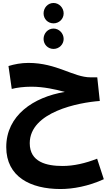

<svg xmlns="http://www.w3.org/2000/svg" viewBox="-20 -1000 748 1291"><path d="M340 -843C377 -843 408 -872 408 -910C408 -948 377 -980 340 -980C302 -980 273 -948 273 -910C273 -872 302 -843 340 -843ZM340 -671C377 -671 408 -701 408 -738C408 -776 377 -808 340 -808C302 -808 273 -776 273 -738C273 -701 302 -671 340 -671ZM387 271C471 271 575 252 678 205L633 67C554 98 476 116 401 116C293 116 180 90 180 -37C180 -248 511 -311 651 -321L634 -480H589C473 -480 362 -577 171 -577C122 -577 76 -568 37 -556L59 -402C93 -411 141 -417 191 -417C276 -417 356 -398 416 -382C205 -347 22 -224 22 -11C22 188 184 271 387 271Z"/></svg>

Font: Noto Sans Arabic UI XBd
Style: Regular
Weight: 800
Designer: Monotype Design Team, Nadine Chahine and Nizar Qandah
Foundry: Monotype Imaging Inc.
Version: Version 2.010